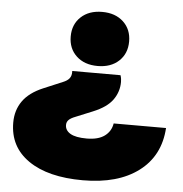

<svg xmlns="http://www.w3.org/2000/svg" viewBox="-54 -659 844 884"><g transform="rotate(5 367.5 -217.0)"><path d="M497 -293Q497 -248 470.5 -210.5Q444 -173 380 -147L302 -115Q281 -107 271.5 -97.5Q262 -88 262 -74Q262 -49 286.5 -34.5Q311 -20 362 -20Q415 -20 444.5 -41.5Q474 -63 480 -100H722Q714 29 618.5 101Q523 173 361 173Q200 173 109.5 110.5Q19 48 19 -64Q19 -121 49 -163.5Q79 -206 143 -233L231 -270Q251 -278 260 -289.5Q269 -301 269 -318V-324H492Q495 -315 496 -307Q497 -299 497 -293ZM383 -607Q444 -607 481 -572.5Q518 -538 518 -482Q518 -426 481 -391.5Q444 -357 383 -357Q322 -357 285 -391.5Q248 -426 248 -482Q248 -538 285 -572.5Q322 -607 383 -607Z"/></g></svg>

Font: Unbounded Black
Style: Regular
Weight: 900
Designer: Luke Prowse, Jean-Baptiste Morizot, Fátima Lázaro, Florian Runge
Foundry: NaN
Version: Version 1.701;gftools[0.9.28.dev5+ged2979d]